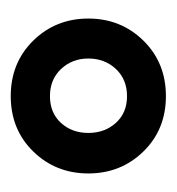

<svg xmlns="http://www.w3.org/2000/svg" viewBox="-6 -724 326 354"><g transform="rotate(90 157.0 -547.0)"><path d="M259.3 -445.3Q218.8 -403.8 157.2 -403.8Q95.7 -403.8 54.9 -445.3Q14.2 -486.8 14.2 -546.9Q14.2 -606.9 54.9 -648.4Q95.7 -689.9 157.2 -689.9Q218.8 -689.9 259.3 -648.4Q299.8 -606.9 299.8 -546.9Q299.8 -486.8 259.3 -445.3ZM87.9 -546.9Q87.9 -517.1 107.2 -496.6Q126.5 -476.1 157.2 -476.1Q188 -476.1 206.5 -496.3Q225.1 -516.6 225.1 -546.9Q225.1 -577.1 206.5 -597.7Q188 -618.2 157.2 -618.2Q126.5 -618.2 107.2 -597.7Q87.9 -577.1 87.9 -546.9Z"/></g></svg>

Font: Margherita Bold
Style: Regular
Weight: 700
Designer: James Puckett
Foundry: Dunwich Type Founders
Version: Version 1.008;hotconv 1.0.109;makeotfexe 2.5.65596